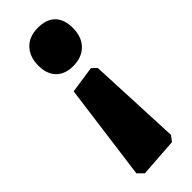

<svg xmlns="http://www.w3.org/2000/svg" viewBox="-229 -509 732 732"><g transform="rotate(-45 137.0 -143.5)"><path d="M63 -380Q63 -428 90 -456Q117 -484 164 -484Q210 -484 234 -459.5Q258 -435 258 -389Q258 -341 230.5 -313Q203 -285 156 -285Q112 -285 87.5 -310Q63 -335 63 -380ZM37 174 89 -216 198 -232 217 -214 234 164 217 186 60 197Z"/></g></svg>

Font: Luna Sans Black
Style: Regular
Weight: 900
Designer: Juan Pablo del Peral
Foundry: Huerta Tipografica
Version: Version 2.001; ttfautohint (v1.5)